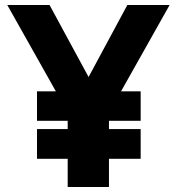

<svg xmlns="http://www.w3.org/2000/svg" viewBox="-20 -733 704 763"><path d="M539 -370H461L654 -713H486L332 -427L177 -713H9L202 -370H127V-253H249V-220H127V-102H249V10H413V-102H539V-220H413V-253H539Z"/></svg>

Font: Bluebird
Style: SfBdNrw
Weight: 700
Designer: Jasper
Foundry: Cannot Into Space Fonts
Version: Version 0.98